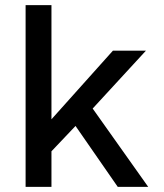

<svg xmlns="http://www.w3.org/2000/svg" viewBox="-20 -730 640 750"><path d="M80 0V-710H181V-264L421 -532H550L342 -306L559 0H440L275 -238L181 -139V0Z"/></svg>

Font: Geist Mono Medium
Style: Regular
Weight: 500
Monospace: yes
Designer: Basement.studio, Andrés Briganti, Mateo Zaragoza
Foundry: Basement.studio, Vercel, Andrés Briganti, Guido Ferreyra, Mateo Zaragoza
Version: Version 1.500; ttfautohint (v1.8.4.7-5d5b)